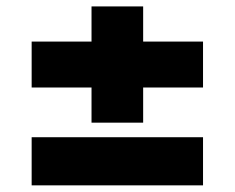

<svg xmlns="http://www.w3.org/2000/svg" viewBox="-20 -594 725 592"><path d="M77.6 -22.5V-170.9H606V-22.5ZM77.6 -324.2V-465.8H606V-324.2ZM262.2 -215.8V-574.2H421.4V-215.8Z"/></svg>

Font: Inter 24pt Black
Style: Regular
Weight: 900
Designer: Rasmus Andersson
Foundry: rsms
Version: Version 4.001;git-66647c0bb